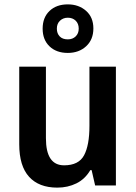

<svg xmlns="http://www.w3.org/2000/svg" viewBox="-20 -848 621 878"><path d="M510 -543V0H415L399 -70H393Q369 -29 329.5 -9.5Q290 10 242 10Q158 10 113 -39.5Q68 -89 68 -188V-543H190V-216Q190 -92 273 -92Q340 -92 364.5 -138Q389 -184 389 -272V-543ZM290 -606Q238 -606 206.5 -636Q175 -666 175 -717Q175 -768 206.5 -798Q238 -828 290 -828Q340 -828 373.5 -798.5Q407 -769 407 -718Q407 -667 374 -636.5Q341 -606 290 -606ZM290 -668Q312 -668 326 -681.5Q340 -695 340 -717Q340 -740 326 -753.5Q312 -767 290 -767Q269 -767 254.5 -753.5Q240 -740 240 -717Q240 -695 253 -681.5Q266 -668 290 -668Z"/></svg>

Font: Noto Sans Khmer SemiCondensed SemiBold
Style: Regular
Weight: 600
Width: 4
Designer: Danh Hong and the Monotype Design Team
Foundry: Monotype Imaging Inc.
Version: Version 2.004; ttfautohint (v1.8.4.7-5d5b)